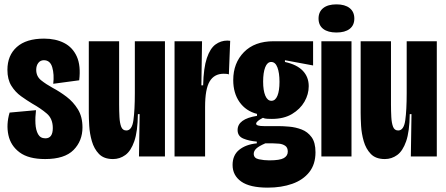

<svg xmlns="http://www.w3.org/2000/svg" viewBox="-20 -717 2044 880"><path d="M187 12Q111 12 70 -18.5Q29 -49 18.5 -98Q8 -147 24 -201L145 -212Q141 -180 142.5 -150.5Q144 -121 154.5 -102Q165 -83 188 -83Q222 -83 222 -130Q222 -173 194.5 -196.5Q167 -220 128 -242Q103 -257 76.5 -276Q50 -295 32 -324Q14 -353 14 -397Q14 -463 57 -501.5Q100 -540 182 -540Q235 -540 274 -520Q313 -500 332 -458Q351 -416 343 -349L224 -333Q229 -376 219.5 -408.5Q210 -441 181 -441Q165 -441 155.5 -428.5Q146 -416 146 -397Q146 -367 168.5 -349Q191 -331 222 -314Q254 -297 285 -273.5Q316 -250 337 -216Q358 -182 358 -133Q358 -71 317 -29.5Q276 12 187 12Z M498 12Q456 12 433.5 -11.5Q411 -35 401 -70Q391 -105 389 -140Q387 -175 387 -199V-528H526V-238Q526 -208 527.5 -180.5Q529 -153 535.5 -136Q542 -119 559 -119Q585 -119 591.5 -166Q598 -213 598 -290V-528H736V-253V0H617L620 -194H612Q611 -114 595.5 -69.5Q580 -25 554.5 -6.5Q529 12 498 12Z M780 0V-288V-528H906L903 -326H911Q913 -406 928 -450.5Q943 -495 967.5 -513Q992 -531 1022 -531Q1030 -531 1035 -530L1029 -376Q1024 -378 1017.5 -378.5Q1011 -379 1005 -379Q962 -379 941 -344Q920 -309 920 -227V0Z M1207 143Q1125 143 1085.5 115Q1046 87 1046 39Q1046 -6 1076.5 -30.5Q1107 -55 1157 -60V-68Q1121 -71 1095 -82Q1069 -93 1069 -121Q1069 -172 1158 -186V-195Q1107 -208 1078 -249Q1049 -290 1049 -350Q1049 -428 1098 -478Q1147 -528 1234 -528H1415V-417L1286 -441V-433Q1341 -421 1368 -392.5Q1395 -364 1395 -322Q1395 -285 1375.5 -251Q1356 -217 1318.5 -194.5Q1281 -172 1226 -172Q1218 -172 1205.5 -172.5Q1193 -173 1185 -177Q1154 -161 1154 -150Q1154 -139 1190 -139H1256Q1277 -139 1306 -136.5Q1335 -134 1362.5 -123.5Q1390 -113 1408 -88.5Q1426 -64 1426 -19Q1426 36 1397.5 72Q1369 108 1319.5 125.5Q1270 143 1207 143ZM1224 -255Q1242 -255 1251.5 -278Q1261 -301 1261 -342Q1261 -383 1251.5 -408Q1242 -433 1223 -433Q1205 -433 1195.5 -408.5Q1186 -384 1186 -343Q1186 -302 1196 -278.5Q1206 -255 1224 -255ZM1214 18Q1263 18 1281 7.5Q1299 -3 1299 -22Q1299 -41 1287 -49Q1275 -57 1259 -58.5Q1243 -60 1231 -60H1196Q1166 -47 1154.5 -36Q1143 -25 1143 -12Q1143 8 1166.5 13Q1190 18 1214 18Z M1453 0V-528H1591V0ZM1522 -568Q1483 -568 1461.5 -584.5Q1440 -601 1440 -632Q1440 -663 1461.5 -680Q1483 -697 1522 -697Q1561 -697 1582.5 -680Q1604 -663 1604 -632Q1604 -601 1582.5 -584.5Q1561 -568 1522 -568Z M1744 12Q1702 12 1679.5 -11.5Q1657 -35 1647 -70Q1637 -105 1635 -140Q1633 -175 1633 -199V-528H1772V-238Q1772 -208 1773.5 -180.5Q1775 -153 1781.5 -136Q1788 -119 1805 -119Q1831 -119 1837.5 -166Q1844 -213 1844 -290V-528H1982V-253V0H1863L1866 -194H1858Q1857 -114 1841.5 -69.5Q1826 -25 1800.5 -6.5Q1775 12 1744 12Z"/></svg>

Font: Bricolage Grotesque 48pt Condensed Bricolage Grotesque 48pt Condensed Regular
Style: Bold
Weight: 700
Width: 3
Designer: Mathieu Triay
Foundry: Atelier Triay
Version: Version 1.000; ttfautohint (v1.8.4.7-5d5b);gftools[0.9.32]